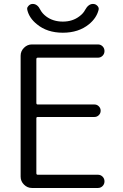

<svg xmlns="http://www.w3.org/2000/svg" viewBox="-20 -979 627 977"><path d="M171.9 -685.5Q165 -685.5 165 -677.7V-455.1Q165 -447.3 171.9 -447.3H460.9Q473.6 -447.3 482.9 -438Q492.2 -428.7 492.2 -415.5Q492.2 -402.3 482.9 -393.1Q473.6 -383.8 460.9 -383.8H171.9Q165 -383.8 165 -377V-97.7Q165 -89.8 171.9 -89.8H478.5Q492.2 -89.8 502 -80.1Q511.7 -70.3 511.7 -56.2Q511.7 -42 502 -32.2Q492.2 -22.5 478.5 -22.5H142.6Q119.1 -22.5 102.1 -39.6Q85 -56.6 85 -80.1V-695.3Q85 -718.8 102.1 -735.8Q119.1 -752.9 142.6 -752.9H478.5Q492.2 -752.9 502 -743.2Q511.7 -733.4 511.7 -719.2Q511.7 -705.1 502 -695.3Q492.2 -685.5 478.5 -685.5ZM119.1 -927.7Q118.2 -931.6 118.2 -934.6Q118.2 -942.4 125 -949.2Q133.8 -959 146.5 -959Q170.9 -959 185.5 -928.7Q195.3 -910.2 214.8 -895.5Q250 -869.1 299.8 -869.1Q349.6 -869.1 384.8 -896.5Q404.3 -911.1 413.1 -928.7Q429.7 -959 453.1 -959Q466.8 -959 475.6 -949.2Q482.4 -942.4 482.4 -933.6Q482.4 -930.7 481.4 -927.7Q470.7 -886.7 432.6 -855.5Q379.9 -812.5 299.8 -812.5Q219.7 -812.5 168 -855.5Q128.9 -886.7 119.1 -927.7Z"/></svg>

Font: Gen Jyuu Gothic P Normal
Style: Regular
Weight: 300
Designer: [Source Han Sans]
Ryoko NISHIZUKA  (kana & ideographs); Paul D. Hunt (Latin, Greek & Cyrillic); Wenlong ZHANG  (bopomofo
Version: Version 1.002.20150607